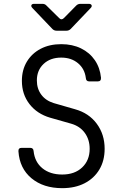

<svg xmlns="http://www.w3.org/2000/svg" viewBox="-20 -970 640 1000"><path d="M304 10Q206 10 144 -41.5Q82 -93 76 -182Q75 -200 93 -200H137Q154 -200 155 -183Q161 -126 201 -93.5Q241 -61 304 -61Q369 -61 408 -98Q447 -135 447 -195Q447 -243 421.5 -278Q396 -313 350 -326L241 -357Q173 -377 133.5 -428Q94 -479 94 -549Q94 -606 120 -649Q146 -692 192 -716Q238 -740 299 -740Q357 -740 402 -718Q447 -696 474 -656.5Q501 -617 506 -565Q507 -546 489 -546H445Q428 -546 427 -564Q421 -612 386 -641Q351 -670 299 -670Q242 -670 207 -637Q172 -604 172 -551Q172 -508 195 -477Q218 -446 260 -433L371 -401Q443 -381 484 -325.5Q525 -270 525 -195Q525 -133 497.5 -87Q470 -41 420.5 -15.5Q371 10 304 10ZM275 -810Q262 -810 253 -819L149 -928Q141 -936 143.5 -943Q146 -950 158 -950H201Q214 -950 222 -941L288 -876Q300 -863 313 -876L377 -941Q386 -950 399 -950H442Q454 -950 457 -943Q460 -936 452 -928L348 -819Q339 -810 326 -810Z"/></svg>

Font: Pitagon Sans Mono Light
Style: Regular
Weight: 300
Monospace: yes
Designer: Travis Tran
Foundry: Pitagon
Version: Version 1.001; ttfautohint (v1.8.4.7-5d5b);gftools[0.9.26]